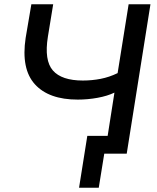

<svg xmlns="http://www.w3.org/2000/svg" viewBox="-20 -725 741 906"><path d="M446 161H353L392 -84H488L520 -288Q487 -272 440.5 -263.5Q394 -255 347 -255Q210 -255 144.5 -327.5Q79 -400 101 -546L128 -705H231L206 -552Q188 -440 229.5 -392.5Q271 -345 371 -345Q414 -345 455 -353Q496 -361 535 -380L587 -705H690L578 0H472Z"/></svg>

Font: Winston Medium
Style: Italic
Weight: 500
Italic angle: -9°
Designer: Original fonts by Vernon Adams / Changes by Cristiano Sobral
Foundry: Original fonts by Vernon Adams / Changes by Cristiano Sobral
Version: Version 2.503;July 17, 2020;FontCreator 13.0.0.2655 64-bit